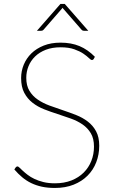

<svg xmlns="http://www.w3.org/2000/svg" viewBox="-20 -922 572 950"><path d="M443.5 -630Q440.5 -625 435 -625Q429.5 -625 419.8 -634.8Q410 -644.5 392.5 -656.5Q375 -668.5 347.5 -678.2Q320 -688 279.5 -688Q238.5 -688 206.8 -675.8Q175 -663.5 153.5 -642.5Q132 -621.5 121 -594.2Q110 -567 110 -537Q110 -498.5 125.5 -472.8Q141 -447 166.5 -429.5Q192 -412 224.2 -400Q256.5 -388 290.5 -376.8Q324.5 -365.5 356.8 -352.8Q389 -340 414.5 -320.5Q440 -301 455.5 -272.2Q471 -243.5 471 -201Q471 -157.5 456.2 -119.2Q441.5 -81 413.2 -52.8Q385 -24.5 344.2 -8.2Q303.5 8 251.5 8Q216 8 187.2 1.8Q158.5 -4.5 134.2 -16.2Q110 -28 89.8 -45Q69.5 -62 51 -83.5L57.5 -93.5Q60 -96 61.8 -97.2Q63.5 -98.5 67 -98.5Q70.5 -98.5 76.8 -92.2Q83 -86 93 -76.8Q103 -67.5 117 -56.8Q131 -46 150.2 -36.8Q169.5 -27.5 194.8 -21.2Q220 -15 252 -15Q297.5 -15 333.5 -29.2Q369.5 -43.5 394.2 -68.2Q419 -93 432 -126Q445 -159 445 -196.5Q445 -236.5 429.5 -262.5Q414 -288.5 388.8 -306Q363.5 -323.5 331 -335.2Q298.5 -347 264.8 -357.8Q231 -368.5 198.5 -381.2Q166 -394 140.8 -413.8Q115.5 -433.5 100 -462.8Q84.5 -492 84.5 -536Q84.5 -570.5 97.5 -602Q110.5 -633.5 135.2 -657.8Q160 -682 196.2 -696.5Q232.5 -711 279.5 -711Q332.5 -711 373.2 -694Q414 -677 449.5 -641ZM417 -769.5H397Q394 -769.5 390.2 -770.5Q386.5 -771.5 383 -775.5L292 -880Q290 -881.5 289.5 -884Q288.5 -881.5 287 -880L196 -775.5Q192.5 -771.5 188.8 -770.5Q185 -769.5 182 -769.5H162.5L279 -902.5H300.5Z"/></svg>

Font: Lato ExtraLight
Style: Regular
Weight: 275
Designer: Lukasz Dziedzic with Adam Twardoch and Botio Nikoltchev
Foundry: tyPoland Lukasz Dziedzic
Version: Version 2.015; 2015-08-06; http://www.latofonts.com/